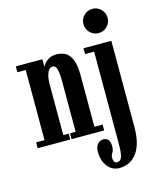

<svg xmlns="http://www.w3.org/2000/svg" viewBox="-142 -840 965 1186"><g transform="rotate(-15 341.0 -247.0)"><path d="M16 0V-37.5H69.5V-486H16V-523.5H186V-473.5Q187.5 -480 198.2 -493.8Q209 -507.5 228.8 -519Q248.5 -530.5 277 -530.5Q308 -530.5 333.2 -517Q358.5 -503.5 373.5 -467.8Q388.5 -432 388.5 -365V-37.5H441V0H232.5V-37.5H268.5V-363Q268.5 -415 260.8 -439.5Q253 -464 235 -464Q215 -464 202.8 -438Q190.5 -412 189.5 -371V-37.5H224V0ZM565 -589.5Q532.5 -589.5 509.8 -612.2Q487 -635 487 -667.5Q487 -699 509.8 -721.8Q532.5 -744.5 565 -744.5Q596.5 -744.5 619 -721.8Q641.5 -699 641.5 -667.5Q641.5 -635 619 -612.2Q596.5 -589.5 565 -589.5ZM474 249Q426.5 249 397.8 211.5Q369 174 369 118.5Q369 86 384 69Q399 52 421 52Q463.5 52 463.5 107Q463.5 133.5 454 146.2Q444.5 159 444.5 177.5Q444.5 192 449.8 201.2Q455 210.5 467 210.5Q491 210.5 499 184.5Q507 158.5 507 106.5V-486H449V-523.5H627V25.5Q627 92.5 613 136Q599 179.5 576.2 204.2Q553.5 229 526.5 239Q499.5 249 474 249Z"/></g></svg>

Font: Imbue 10pt
Style: Bold
Weight: 700
Designer: Tyler Finck
Foundry: Etcetera Type Company
Version: Version 1.102; ttfautohint (v1.8.3)